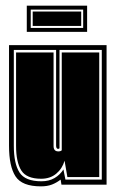

<svg xmlns="http://www.w3.org/2000/svg" viewBox="-20 -655 407 681"><path d="M125 6Q58 6 35 -29.5Q12 -65 12 -138V-495H358V0H198L195 -18Q181 -7 164.5 -0.5Q148 6 125 6ZM127 -12Q154 -12 173.5 -23.5Q193 -35 205 -54L212 -18H341V-478H191V-129Q189 -127 186 -127Q179 -127 179 -139V-478H29V-138Q29 -75 49 -43.5Q69 -12 127 -12ZM126 -21Q74 -21 55.5 -50.5Q37 -80 37 -138V-469H170V-137Q170 -118 187 -118Q195 -118 199 -122V-469H332V-27H219L209 -85Q201 -57 179.5 -39Q158 -21 126 -21ZM75 -542V-635H289V-542ZM89 -556H275V-621H89ZM96 -563V-614H268V-563Z"/></svg>

Font: Alumni Sans Collegiate One
Style: Regular
Weight: 400
Designer: Robert E. Leuschke
Foundry: Robert E. Leuschke
Version: Version 1.100